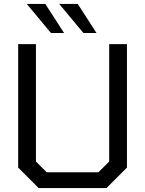

<svg xmlns="http://www.w3.org/2000/svg" viewBox="-20 -963 743 983"><path d="M241 -794 117 -943H212L308 -794ZM407 -794 283 -943H378L474 -794ZM178 0 73 -105V-737H164V-136L219 -81H484L539 -136V-737H630V-105L525 0Z"/></svg>

Font: Tomorrow
Style: Regular
Weight: 400
Designer: Tony de Marco, Monica Rizzolli
Foundry: Just in Type
Version: Version 2.002